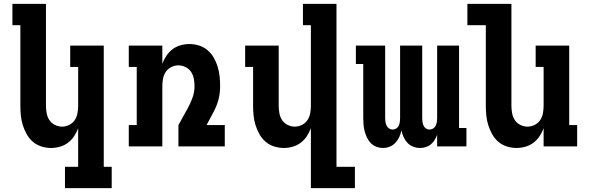

<svg xmlns="http://www.w3.org/2000/svg" viewBox="-20 -755 3040 990"><path d="M556 215H315V105H383V-94Q375 -72 362 -52.5Q349 -33 330.5 -19Q312 -5 289 1.5Q266 8 243 8Q218 8 193 0Q168 -8 149 -24.5Q130 -41 117.5 -63.5Q105 -86 97.5 -110Q90 -134 87.5 -159.5Q85 -185 85 -210V-625H44V-735H217V-210Q217 -191 220.5 -171.5Q224 -152 234.5 -136Q245 -120 263 -111Q281 -102 300 -102Q319 -102 337 -111Q355 -120 365.5 -136Q376 -152 379.5 -171.5Q383 -191 383 -210V-410H342V-520H515V105H556Z M644 0V-110H685V-410H644V-520H817V-426Q825 -448 838 -467.5Q851 -487 869.5 -501Q888 -515 911 -521.5Q934 -528 957 -528Q982 -528 1007 -520Q1032 -512 1051 -495.5Q1070 -479 1082.5 -457Q1095 -435 1102.5 -410.5Q1110 -386 1112.5 -360.5Q1115 -335 1115 -310Q1115 -287 1111.5 -265Q1108 -243 1100.5 -221.5Q1093 -200 1082.5 -180Q1072 -160 1061 -140L1045 -110H1139V0H900V-110L946 -193Q961 -220 972 -249.5Q983 -279 983 -310Q983 -329 979.5 -348.5Q976 -368 965.5 -384Q955 -400 937 -409Q919 -418 900 -418Q881 -418 863 -409Q845 -400 834.5 -384Q824 -368 820.5 -348.5Q817 -329 817 -310V0Z M1583 215V-94Q1575 -72 1562 -52.5Q1549 -33 1530.5 -19Q1512 -5 1489 1.5Q1466 8 1443 8Q1418 8 1393 0Q1368 -8 1349 -24.5Q1330 -41 1317.5 -63.5Q1305 -86 1297.5 -110Q1290 -134 1287.5 -159.5Q1285 -185 1285 -210V-410H1244V-520H1417V-210Q1417 -191 1420.5 -171.5Q1424 -152 1434.5 -136Q1445 -120 1463 -111Q1481 -102 1500 -102Q1519 -102 1537 -111Q1555 -120 1565.5 -136Q1576 -152 1579.5 -171.5Q1583 -191 1583 -210V-625H1542V-735H1715V105H1810V215Z M2146 8Q2128 8 2111 1.5Q2094 -5 2081.5 -18Q2069 -31 2061.5 -47.5Q2054 -64 2050 -82Q2046 -64 2038.5 -48Q2031 -32 2019 -19Q2007 -6 1990 1Q1973 8 1955 8Q1938 8 1921.5 2Q1905 -4 1892.5 -16.5Q1880 -29 1872.5 -45Q1865 -61 1860.5 -77.5Q1856 -94 1854.5 -111.5Q1853 -129 1853 -146V-425H1815V-520H1966V-146Q1966 -136 1967.5 -126Q1969 -116 1973.5 -107Q1978 -98 1986.5 -92.5Q1995 -87 2005 -87Q2015 -87 2023.5 -92.5Q2032 -98 2036 -107Q2040 -116 2041.5 -126Q2043 -136 2043 -146V-520H2157V-146Q2157 -136 2158.5 -126Q2160 -116 2164 -107Q2168 -98 2176.5 -92.5Q2185 -87 2195 -87Q2205 -87 2213.5 -92.5Q2222 -98 2226.5 -107Q2231 -116 2232.5 -126Q2234 -136 2234 -146V-520H2347V-95H2385V0H2234V-60Q2229 -46 2221 -33Q2213 -20 2201.5 -10.5Q2190 -1 2175.5 3.5Q2161 8 2146 8Z M2643 8Q2618 8 2593 0Q2568 -8 2549 -24.5Q2530 -41 2517.5 -63.5Q2505 -86 2497.5 -110Q2490 -134 2487.5 -159.5Q2485 -185 2485 -210V-625H2390V-735H2617V-210Q2617 -191 2620.5 -171.5Q2624 -152 2634.5 -136Q2645 -120 2663 -111Q2681 -102 2700 -102Q2719 -102 2737 -111Q2755 -120 2765.5 -136Q2776 -152 2779.5 -171.5Q2783 -191 2783 -210V-410H2742V-520H2915V-110H2956V0H2783V-94Q2775 -72 2762 -52.5Q2749 -33 2730.5 -19Q2712 -5 2689 1.5Q2666 8 2643 8Z"/></svg>

Font: Iosevka HT Extrabold Extended
Style: Regular
Weight: 800
Width: 7
Monospace: yes
Designer: Belleve Invis
Foundry: Belleve Invis
Version: Version 32.3.0; ttfautohint (v1.8.4)